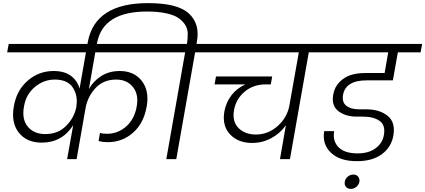

<svg xmlns="http://www.w3.org/2000/svg" viewBox="-20 -1022 2731 1233"><path d="M411 0 450 -218Q379 -106 247 -106Q152 -106 101 -170Q50 -234 69 -340Q87 -443 158.5 -504.5Q230 -566 324 -566Q394 -566 435.5 -535Q477 -504 491 -453L532 -686H26L36 -740H1096L1087 -686H592L551 -451Q581 -503 631.5 -534.5Q682 -566 749 -566Q841 -566 890.5 -502.5Q940 -439 922 -338Q903 -230 834 -169.5Q765 -109 672 -109Q641 -109 613 -116L622 -168Q638 -163 668 -163Q737 -163 790.5 -210Q844 -257 858 -339Q872 -416 833.5 -463.5Q795 -511 726 -511Q645 -511 594.5 -457.5Q544 -404 530 -331L472 0ZM271 -161Q352 -161 403.5 -212.5Q455 -264 469 -329L471 -338H470Q482 -406 448.5 -458.5Q415 -511 332 -511Q261 -511 204 -463.5Q147 -416 134 -338Q119 -256 158.5 -208.5Q198 -161 271 -161Z M539 -724 544 -753Q591 -1002 931 -1002Q1123 -1002 1194.5 -934Q1266 -866 1244 -753L1242 -740H1383L1374 -686H1233L1112 0H1048L1169 -686H1028L1038 -740H1180L1182 -749Q1186 -780 1185.5 -808.5Q1185 -837 1169 -862.5Q1153 -888 1125 -907Q1097 -926 1045.5 -937Q994 -948 924 -948Q643 -948 604 -749L599 -724Z M1315 -686 1325 -740H2113L2103 -686H1963L1842 0H1778L1816 -218Q1780 -166 1722.5 -135Q1665 -104 1599 -104Q1509 -104 1457 -159.5Q1405 -215 1421 -307Q1432 -366 1467 -411Q1502 -456 1556 -480H1358L1367 -531H1728L1719 -480H1686Q1607 -480 1551.5 -433.5Q1496 -387 1483 -316Q1470 -242 1511.5 -200Q1553 -158 1625 -158Q1703 -159 1763 -212.5Q1823 -266 1838 -342L1899 -686Z M2047 -686 2056 -740H2691L2681 -686H2535L2503 -506H2335Q2200 -506 2183 -413Q2175 -365 2204.5 -342.5Q2234 -320 2286 -320H2331Q2417 -320 2469 -278.5Q2521 -237 2506 -151Q2493 -77 2432.5 -32Q2372 13 2272 13Q2162 13 2105 -41.5Q2048 -96 2062 -180H2126Q2115 -117 2153.5 -77Q2192 -37 2277 -37Q2347 -37 2391.5 -69.5Q2436 -102 2445 -153Q2457 -218 2418 -245.5Q2379 -273 2312 -273H2271Q2200 -273 2153.5 -308Q2107 -343 2120 -415Q2129 -465 2162 -497Q2195 -529 2235 -541Q2275 -553 2323 -553H2450L2473 -686ZM2194 146Q2197 126 2213 112.5Q2229 99 2249 99Q2269 99 2280 112.5Q2291 126 2288 146Q2284 165 2268.5 178Q2253 191 2233 191Q2213 191 2202 178Q2191 165 2194 146Z"/></svg>

Font: Poppins Light
Style: Italic
Weight: 300
Italic angle: -10°
Designer: Ninad Kale (Devanagari), Jonny Pinhorn (Latin)
Foundry: Indian Type Foundry
Version: Version 3.200;PS 1.000;hotconv 16.6.54;makeotf.lib2.5.65590